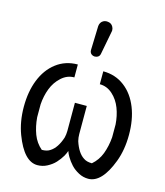

<svg xmlns="http://www.w3.org/2000/svg" viewBox="-115 -867 821 954"><g transform="rotate(15 295.0 -389.5)"><path d="M276.4 -621.1C276.4 -616.2 277.3 -612.3 279.3 -608.4L282.2 -604C286.6 -599.1 292.5 -596.2 299.8 -595.2H302.7C308.1 -595.2 313 -596.2 317.9 -599.1C324.2 -602.5 327.6 -608.4 329.1 -615.7L352.5 -738.3C352.5 -739.7 353 -741.7 353 -743.2C353 -750.5 351.1 -756.3 347.7 -762.2C346.7 -763.7 345.7 -765.1 344.2 -767.1C338.9 -773.9 331.1 -777.8 321.3 -778.8C318.8 -779.3 316.9 -779.3 314.5 -779.3C308.6 -779.3 303.2 -777.8 297.9 -774.9C287.6 -769 281.7 -759.3 280.3 -746.1ZM297.4 -107.9C300.3 -99.1 304.7 -89.8 310.1 -80.6C317.9 -67.4 327.1 -54.7 338.4 -42.5C349.6 -30.3 363.3 -20.5 378.9 -12.2C394.5 -3.9 411.1 0 428.2 0C474.1 0 513.2 -41 544.4 -123.5C560.1 -165 567.9 -211.4 567.9 -263.2C567.9 -314.9 560.1 -361.3 543.9 -401.9C527.8 -442.4 504.4 -475.1 473.1 -499C441.9 -522.9 405.3 -535.2 362.8 -535.2V-468.8C387.7 -468.8 409.7 -460 429.2 -442.4C448.7 -424.8 462.9 -403.3 472.7 -377.9C482.4 -352.5 488.3 -324.7 490.2 -295.9V-230C487.8 -198.7 481.4 -169.9 471.7 -144C461.9 -118.2 446.8 -96.7 426.3 -79.1C407.7 -79.1 393.6 -83 382.8 -90.8C361.3 -104.5 344.7 -130.4 332.5 -167.5C329.6 -179.2 328.1 -190.9 328.1 -203.1V-347.7H267.1V-203.1C267.1 -190.9 265.6 -179.2 262.7 -167.5C250.5 -130.4 233.4 -104.5 211.9 -90.8C201.2 -83 187 -79.1 168.5 -79.1C147.9 -96.7 132.8 -118.2 123 -144C113.3 -169.9 106.9 -198.7 104.5 -230V-295.9C106.4 -324.7 112.3 -352.5 122.1 -377.9C131.8 -403.3 146.5 -424.8 166 -442.4C185.5 -460 207 -468.8 231.9 -468.8V-535.2C189.5 -535.2 152.8 -522.9 121.6 -499C90.3 -475.1 66.9 -442.4 50.8 -401.9C34.7 -361.3 26.9 -314.9 26.9 -263.2C26.9 -211.4 35.2 -165 50.8 -123.5C82 -41 120.6 0 166.5 0C183.6 0 200.7 -3.9 216.3 -12.2C231.9 -20.5 245.6 -30.3 256.8 -42.5C268.1 -54.7 277.3 -67.4 285.2 -80.6C290.5 -89.8 294.4 -99.1 297.4 -107.9Z"/></g></svg>

Font: Tuffy
Style: Regular
Weight: 500
Designer: Thatcher Ulrich, Karoly Barta and Michael Everson
Version: Version 001.270